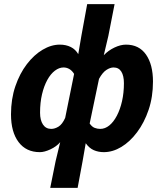

<svg xmlns="http://www.w3.org/2000/svg" viewBox="-20 -721 783 925"><path d="M222 184 248 55 270 -36Q252 -15 223 -1.5Q194 12 172 12Q106 12 69.5 -36.5Q33 -85 33 -170Q33 -244 54 -305.5Q75 -367 109.5 -412Q144 -457 185.5 -481.5Q227 -506 268 -506Q298 -506 321 -494.5Q344 -483 357 -460L372 -548L400 -701H532L502 -548L480 -455Q502 -478 531.5 -492Q561 -506 587 -506Q650 -506 683.5 -458Q717 -410 717 -328Q717 -254 696 -192Q675 -130 640.5 -84Q606 -38 564.5 -13Q523 12 480 12Q454 12 432 2.5Q410 -7 393 -31L378 55L354 184ZM227 -100Q244 -100 262 -111Q280 -122 294 -153L337 -365Q327 -381 314 -388.5Q301 -396 286 -396Q265 -396 244.5 -380.5Q224 -365 208 -336Q192 -307 182.5 -267Q173 -227 173 -178Q173 -142 187 -121Q201 -100 227 -100ZM463 -100Q486 -100 506.5 -116.5Q527 -133 543 -163.5Q559 -194 568 -234Q577 -274 577 -320Q577 -356 564.5 -376Q552 -396 527 -396Q511 -396 492.5 -384Q474 -372 457 -341L412 -126Q423 -110 436 -105Q449 -100 463 -100Z"/></svg>

Font: Source Sans 3
Style: Bold Italic
Weight: 700
Italic angle: -11°
Designer: Paul D. Hunt
Foundry: Adobe
Version: Version 3.052;hotconv 1.1.0;makeotfexe 2.6.0